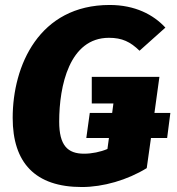

<svg xmlns="http://www.w3.org/2000/svg" viewBox="-20 -733 713 772"><path d="M665 -279H601L621 -424H349V-317H436L431 -279H341L327 -178H418L412 -134C384 -122 349 -115 318 -115C252 -115 218 -148 218 -244C218 -388 259 -581 418 -581C471 -581 504 -565 541 -529L645 -622C597 -674 523 -713 421 -713C137 -713 31 -469 31 -259C31 -79 121 19 309 19C395 19 492 -9 570 -57L587 -178H652Z"/></svg>

Font: Fira Sans ExtraBold
Style: Italic
Weight: 800
Italic angle: -8°
Designer: bBox Type GmbH & Carrois Corporate GbR & Edenspiekermann AG
Foundry: bBox Type GmbH & Carrois Corporate GbR & Edenspiekermann AG
Version: Version 4.301;PS 004.301;hotconv 1.0.88;makeotf.lib2.5.64775